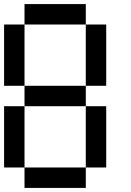

<svg xmlns="http://www.w3.org/2000/svg" viewBox="-20 -920 640 940"><path d="M0 -100V-400H100V-100ZM0 -500V-800H100V-500ZM100 -100H400V0H100ZM100 -500H400V-400H100ZM100 -800V-900H400V-800ZM400 -100V-400H500V-100ZM400 -500V-800H500V-500Z"/></svg>

Font: Galmuri9 Regular
Style: Regular
Weight: 400
Designer: Lee Minseo (quiple)
Version: Version 2.399;hotconv 1.1.1;makeotfexe 2.6.0 DEVELOPMENT